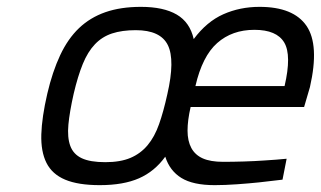

<svg xmlns="http://www.w3.org/2000/svg" viewBox="-20 -530 936 560"><path d="M631 -58Q659 -58 691.5 -59Q724 -60 752 -62Q785 -64 816 -67L804 -6Q769 -2 735 2Q706 5 671 7.5Q636 10 606 10Q543 10 509 -11Q475 -32 462 -73Q431 -30 385.5 -10Q340 10 271 10Q208 10 170 -6Q132 -22 115.5 -55Q99 -88 100.5 -138Q102 -188 118 -257Q133 -321 155.5 -369Q178 -417 210.5 -448Q243 -479 287.5 -494.5Q332 -510 391 -510Q457 -510 495.5 -487.5Q534 -465 545 -416Q583 -467 631.5 -488.5Q680 -510 737 -510Q836 -510 874 -454.5Q912 -399 884 -276L867 -218H536Q527 -179 527 -149Q527 -119 538 -98.5Q549 -78 571.5 -68Q594 -58 631 -58ZM287 -57Q331 -57 360.5 -69.5Q390 -82 410.5 -106.5Q431 -131 444 -168Q457 -205 468 -255Q491 -355 469.5 -398.5Q448 -442 376 -442Q336 -442 307 -432.5Q278 -423 257 -401Q236 -379 221.5 -343.5Q207 -308 195 -257Q183 -204 179.5 -166.5Q176 -129 185 -104.5Q194 -80 218.5 -68.5Q243 -57 287 -57ZM810 -279Q831 -369 809 -406Q787 -443 722 -443Q657 -443 613.5 -404.5Q570 -366 550 -279Z"/></svg>

Font: Panefresco 400wt
Style: Italic
Weight: 400
Foundry: Campivisivi & Chank Co
Version: Version 1.001